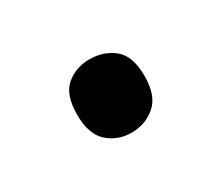

<svg xmlns="http://www.w3.org/2000/svg" viewBox="-43 -206 354 306"><g transform="rotate(-30 134.0 -53.5)"><path d="M72 -54Q72 -91 90 -106Q108 -121 133 -121Q159 -121 177.5 -106Q196 -91 196 -54Q196 -18 177.5 -2Q159 14 133 14Q108 14 90 -2Q72 -18 72 -54Z"/></g></svg>

Font: TSCustom
Style: Regular
Weight: 400
Designer: Monotype Design Team
Foundry: Monotype Imaging Inc.
Version: Version 2.004; ttfautohint (v1.8.3) -l 8 -r 50 -G 200 -x 14 